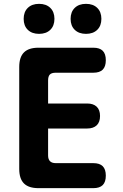

<svg xmlns="http://www.w3.org/2000/svg" viewBox="-20 -978 640 998"><path d="M230 -440H433Q465 -440 482.5 -423.5Q500 -407 500 -375Q500 -343 482.5 -326.5Q465 -310 433 -310H230V-170Q230 -150 240 -140Q250 -130 270 -130H465Q498 -130 514 -114Q530 -98 530 -65Q530 -32 514 -16Q498 0 465 0H180Q129 0 104.5 -24.5Q80 -49 80 -100V-630Q80 -681 104.5 -705.5Q129 -730 180 -730H465Q498 -730 514 -714Q530 -698 530 -665Q530 -632 514 -616Q498 -600 465 -600H270Q248 -600 239 -590.5Q230 -581 230 -560ZM427 -802Q390 -802 368.5 -823Q347 -844 347 -880Q347 -916 368.5 -937Q390 -958 427 -958Q464 -958 485.5 -937Q507 -916 507 -880Q507 -844 485.5 -823Q464 -802 427 -802ZM183 -802Q146 -802 124.5 -823Q103 -844 103 -880Q103 -916 124.5 -937Q146 -958 183 -958Q220 -958 241.5 -937Q263 -916 263 -880Q263 -844 241.5 -823Q220 -802 183 -802Z"/></svg>

Font: Maple Mono ExtraBold
Style: Regular
Weight: 800
Monospace: yes
Designer: subframe7536
Version: Version 7.000